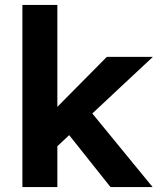

<svg xmlns="http://www.w3.org/2000/svg" viewBox="-20 -760 647 780"><path d="M355 -299 600 0H429L261 -211L213 -166V0H71V-740H213V-326L414 -529H601Z"/></svg>

Font: Mach SemiBold
Style: Regular
Weight: 600
Version: Version 1.002